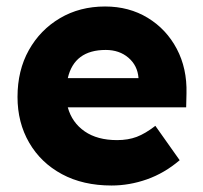

<svg xmlns="http://www.w3.org/2000/svg" viewBox="-20 -562 626 592"><path d="M324 10Q236 10 171 -25Q106 -60 70 -122Q34 -184 34 -263Q34 -345 69 -407.5Q104 -470 165 -506Q226 -542 304 -542Q378 -542 435.5 -507Q493 -472 525 -411.5Q557 -351 555 -274L554 -231H189Q202 -184 241 -157Q280 -130 341 -130Q375 -130 401.5 -140Q428 -150 459 -174L534 -68Q487 -28 433 -9Q379 10 324 10ZM306 -408Q209 -408 189 -321H407V-322Q404 -360 376 -384Q348 -408 306 -408Z"/></svg>

Font: Lexend Deca
Style: Bold
Weight: 700
Designer: Bonnie Shaver-Troup, Thomas Jockin
Foundry: Lexend
Version: Version 1.008; ttfautohint (v1.8.4.7-5d5b)